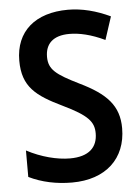

<svg xmlns="http://www.w3.org/2000/svg" viewBox="-53 -766 597 817"><g transform="rotate(-5 246.0 -357.0)"><path d="M454 -202C454 -298 403 -352 289 -407C192 -455 162 -478 162 -532C162 -587 195 -621 265 -621C307 -621 357 -610 416 -582L448 -680C389 -708 328 -724 268 -724C128 -724 43 -651 43 -526C43 -414 100 -372 210 -319C316 -268 340 -239 340 -190C340 -131 304 -93 222 -93C168 -93 100 -110 38 -143V-30C93 -3 156 10 222 10C366 10 454 -72 454 -202Z"/></g></svg>

Font: Noto Sans Armenian Condensed SemiBold
Style: Regular
Weight: 600
Width: 3
Designer: Monotype Design Team
Foundry: Monotype Imaging Inc.
Version: Version 2.008